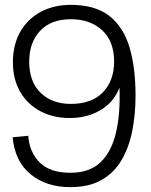

<svg xmlns="http://www.w3.org/2000/svg" viewBox="-20 -759 619 789"><path d="M269 10Q170 10 105.5 -43Q41 -96 32 -195L96 -201Q101 -133 143.5 -91Q186 -49 269 -49Q348 -49 393 -92Q438 -135 456.5 -213.5Q475 -292 471 -399Q448 -339 393 -306.5Q338 -274 267 -274Q198 -274 145 -302.5Q92 -331 62.5 -382.5Q33 -434 33 -503Q33 -574 62.5 -627Q92 -680 146 -709.5Q200 -739 271 -739Q372 -739 430 -693Q488 -647 512.5 -563.5Q537 -480 537 -366Q537 -289 523.5 -221Q510 -153 479.5 -101Q449 -49 397.5 -19.5Q346 10 269 10ZM271 -332Q357 -332 403 -380Q449 -428 449 -506Q449 -589 400 -634.5Q351 -680 271 -680Q189 -680 144.5 -632Q100 -584 100 -506Q100 -423 147 -377.5Q194 -332 271 -332Z"/></svg>

Font: BDO Grotesk Light
Style: Regular
Weight: 300
Designer: Deni Anggara
Foundry: Lokal Container
Version: Version 2.000